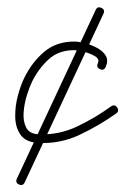

<svg xmlns="http://www.w3.org/2000/svg" viewBox="-20 -384 359 536"><path d="M263 -362Q274 -357 269 -346Q214 -228 159 -110.5Q104 7 49 125Q49 125 49 125Q49 125 49 125Q44 136 33 131Q22 126 27 115Q82 -3 137 -120.5Q192 -238 247 -356Q252 -367 263 -362ZM259 -191Q248 -196 253 -207Q259 -219 244.5 -227.5Q230 -236 211.5 -240Q193 -244 187 -244Q144 -244 116 -218.5Q88 -193 70 -157Q63 -143 55.5 -119.5Q48 -96 46 -71Q44 -46 53 -28Q62 -10 89 -9Q145 -7 195.5 -31Q246 -55 290 -87Q300 -94 307 -84Q314 -74 304 -67Q256 -33 202 -7.5Q148 18 87 15Q52 13 37.5 -7.5Q23 -28 22.5 -58Q22 -88 30 -117.5Q38 -147 48 -167Q69 -210 103 -239Q137 -268 187 -268Q199 -268 217 -263.5Q235 -259 251.5 -250Q268 -241 275.5 -228Q283 -215 275 -197Q270 -186 259 -191Z"/></svg>

Font: FRB American Cursive Light
Style: Italic
Weight: 300
Italic angle: -25°
Version: Version 2.0;Modular Font Editor K font №1